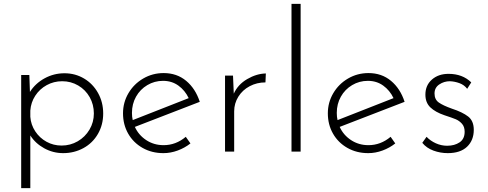

<svg xmlns="http://www.w3.org/2000/svg" viewBox="-20 -780 2511 988"><path d="M511 -196Q511 -138 484 -91Q457 -44 409.5 -18Q362 8 305 8Q253 8 207.5 -17Q162 -42 136 -83V188H89V-394H131L134 -307Q162 -351 209.5 -377Q257 -403 312 -403Q367 -403 412.5 -376Q458 -349 484.5 -301.5Q511 -254 511 -196ZM463 -196Q463 -242 441.5 -280Q420 -318 382.5 -340Q345 -362 300 -362Q257 -362 220.5 -342Q184 -322 161.5 -287.5Q139 -253 136 -211V-179Q139 -138 161.5 -104Q184 -70 219.5 -50.5Q255 -31 297 -31Q342 -31 380 -53Q418 -75 440.5 -113Q463 -151 463 -196Z M936 -76 960 -42Q931 -19 894.5 -5.5Q858 8 821 8Q761 8 713.5 -19Q666 -46 639.5 -92.5Q613 -139 613 -197Q613 -253 641 -300.5Q669 -348 717 -376Q765 -404 822 -404Q890 -404 938 -364Q986 -324 1008 -256L674 -127Q693 -85 732.5 -59Q772 -33 822 -33Q885 -33 936 -76ZM659 -199Q659 -178 663 -162L951 -275Q932 -315 898 -339.5Q864 -364 819 -364Q775 -364 738 -342Q701 -320 680 -282.5Q659 -245 659 -199Z M1348 -402 1346 -356Q1302 -356 1265 -336.5Q1228 -317 1206.5 -282.5Q1185 -248 1185 -207V0H1138V-391H1179L1183 -298Q1204 -345 1252 -373Q1300 -401 1348 -402Z M1527 -760V0H1480V-760Z M1990 -76 2014 -42Q1985 -19 1948.5 -5.5Q1912 8 1875 8Q1815 8 1767.5 -19Q1720 -46 1693.5 -92.5Q1667 -139 1667 -197Q1667 -253 1695 -300.5Q1723 -348 1771 -376Q1819 -404 1876 -404Q1944 -404 1992 -364Q2040 -324 2062 -256L1728 -127Q1747 -85 1786.5 -59Q1826 -33 1876 -33Q1939 -33 1990 -76ZM1713 -199Q1713 -178 1717 -162L2005 -275Q1986 -315 1952 -339.5Q1918 -364 1873 -364Q1829 -364 1792 -342Q1755 -320 1734 -282.5Q1713 -245 1713 -199Z M2153 -45 2175 -76Q2195 -55 2223 -42.5Q2251 -30 2281 -30Q2319 -30 2345 -47.5Q2371 -65 2371 -102Q2371 -128 2357 -143.5Q2343 -159 2325 -166.5Q2307 -174 2267 -187Q2220 -203 2194.5 -227.5Q2169 -252 2169 -293Q2169 -341 2202.5 -370.5Q2236 -400 2288 -400Q2360 -400 2405 -356L2384 -323Q2369 -343 2344.5 -352Q2320 -361 2295 -362Q2265 -362 2240.5 -345.5Q2216 -329 2216 -299Q2216 -268 2238 -252.5Q2260 -237 2305 -221Q2360 -203 2389 -180.5Q2418 -158 2418 -112Q2418 -58 2383.5 -25Q2349 8 2284 8Q2246 8 2210.5 -5Q2175 -18 2153 -45Z"/></svg>

Font: Josefin Sans Light
Style: Regular
Weight: 300
Designer: Santiago Orozco
Foundry: Typemade
Version: Version 2.000